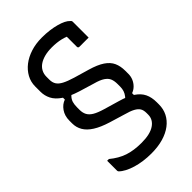

<svg xmlns="http://www.w3.org/2000/svg" viewBox="-283 -817 1165 1165"><g transform="rotate(-45 300.0 -234.0)"><path d="M318 -718Q353 -718 383.5 -714Q414 -710 439.5 -703Q465 -696 483 -687Q501 -678 511 -667Q514 -665 516 -662.5Q518 -660 518.5 -657.5Q519 -655 519 -650Q519 -616 519 -583Q519 -550 519 -517Q499 -517 479.5 -517Q460 -517 440 -517Q435 -517 432 -520Q429 -523 429 -528Q429 -543 429 -557Q429 -571 429 -585Q429 -599 429 -613.5Q429 -628 429 -642L458 -600Q403 -633 319 -633Q284 -633 257 -626Q230 -619 210.5 -606Q191 -593 180.5 -573.5Q170 -554 170 -530V-505Q170 -480 181 -463Q192 -446 217 -433Q242 -420 285 -407L381 -379Q440 -362 473.5 -339.5Q507 -317 520.5 -287Q534 -257 534 -217V-191Q534 -168 525.5 -148.5Q517 -129 502 -114Q487 -99 467 -92V-70L391 -75Q411 -93 422.5 -107.5Q434 -122 439 -137.5Q444 -153 444 -171V-193Q444 -220 436.5 -238.5Q429 -257 407.5 -271.5Q386 -286 345 -297L249 -326Q185 -346 148 -371Q111 -396 95.5 -426.5Q80 -457 80 -491V-536Q80 -575 98 -608Q116 -641 147.5 -665.5Q179 -690 222.5 -704Q266 -718 318 -718ZM295 162Q368 162 406 136.5Q444 111 444 69V55Q444 31 435 16Q426 1 404 -11Q382 -23 341 -34L245 -63Q187 -81 150.5 -104Q114 -127 97 -156Q80 -185 80 -219V-243Q80 -284 100.5 -313.5Q121 -343 151 -353V-378L231 -368Q206 -353 193 -339Q180 -325 175 -308Q170 -291 170 -265V-246Q170 -221 179.5 -202.5Q189 -184 212 -170Q235 -156 279 -143L375 -115Q435 -98 469.5 -75Q504 -52 519 -21Q534 10 534 53V71Q534 111 517.5 143.5Q501 176 469.5 200Q438 224 393 237Q348 250 291 250Q256 250 223.5 245.5Q191 241 162.5 232.5Q134 224 111 212Q88 200 73 185Q72 183 71 181Q70 179 70 177Q70 155 70 133.5Q70 112 70 91H85Q131 129 179.5 145.5Q228 162 295 162Z"/></g></svg>

Font: Recursive Monospace
Style: Regular
Weight: 400
Version: Version 1.047